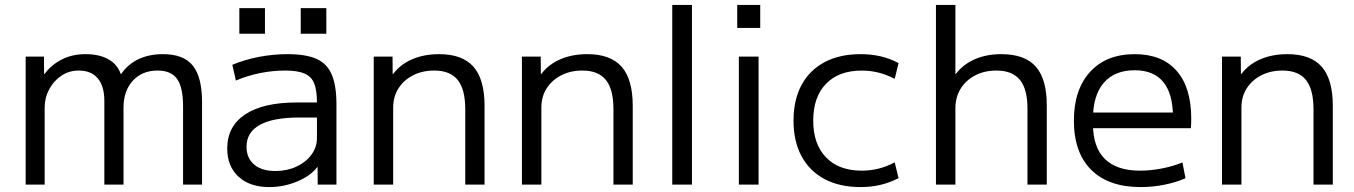

<svg xmlns="http://www.w3.org/2000/svg" viewBox="-20 -750 5502 780"><path d="M84.3 0V-520H158.6L159.1 -449.7H161.1Q188.3 -486.4 230.6 -508.2Q272.9 -530 327.6 -530Q383.1 -530 419.9 -509.5Q456.8 -488.9 470.4 -449.7H472.4Q500.7 -490.2 543.6 -510.1Q586.4 -530 642.1 -530Q726 -530 763.4 -483.4Q800.8 -436.8 800.8 -335.1V0H723.7V-317.8Q723.7 -395.1 699.4 -429.3Q675 -463.4 620.2 -463.4Q557.5 -463.4 519.7 -422.2Q481.8 -380.9 481.8 -312.8V0H403.9V-339.9Q403.9 -400.1 377.1 -431.8Q350.3 -463.4 299.8 -463.4Q260.8 -463.4 229.3 -442.4Q197.8 -421.3 179.6 -386.9Q161.4 -352.5 161.4 -312.8V0Z M1073.7 10Q994.8 10 948.9 -32.3Q903.1 -74.5 903.1 -146.7Q903.1 -237.1 976.3 -285.4Q1049.5 -333.7 1185.2 -333.7H1267.6Q1267.6 -384.2 1256 -412.1Q1244.3 -440 1216.1 -451.7Q1187.9 -463.4 1138.3 -463.4Q1087.6 -463.4 1036.3 -453.1Q985 -442.7 938.3 -422.8L923.8 -486.8Q973.6 -507.5 1031.4 -518.8Q1089.2 -530 1148.2 -530Q1222.6 -530 1265.8 -510.8Q1309 -491.5 1327.9 -446.7Q1346.8 -401.9 1346.8 -326.8V0H1270.7L1270.2 -70.8H1268.4Q1242 -35.5 1187.3 -12.7Q1132.6 10 1073.7 10ZM1099.2 -55.3Q1146 -55.3 1184.3 -73.1Q1222.6 -91 1245.1 -121.4Q1267.6 -151.8 1267.6 -189V-272.6H1195.3Q1089.1 -272.6 1035.3 -242.5Q981.5 -212.4 981.5 -153.9Q981.5 -108.2 1012.3 -81.7Q1043.1 -55.3 1099.2 -55.3ZM1201.7 -613V-717H1305.7V-613ZM952.3 -613V-717H1056.4V-613Z M1498.3 0V-520H1574.7L1575.2 -449.7H1577.2Q1606.5 -488.5 1654.6 -509.3Q1702.7 -530 1763.9 -530Q1858.5 -530 1903.5 -478.8Q1948.5 -427.6 1948.5 -320V0H1870.1V-306.4Q1870.1 -386.8 1839.5 -425.1Q1808.9 -463.4 1744 -463.4Q1695.4 -463.4 1657.6 -443.8Q1619.7 -424.2 1598.5 -390.6Q1577.3 -357 1577.3 -312.8V0Z M2100.3 0V-520H2176.7L2177.2 -449.7H2179.2Q2208.5 -488.5 2256.6 -509.3Q2304.7 -530 2365.9 -530Q2460.5 -530 2505.5 -478.8Q2550.5 -427.6 2550.5 -320V0H2472.1V-306.4Q2472.1 -386.8 2441.5 -425.1Q2410.9 -463.4 2346 -463.4Q2297.4 -463.4 2259.6 -443.8Q2221.7 -424.2 2200.5 -390.6Q2179.3 -357 2179.3 -312.8V0Z M2711 0V-730H2791.1V0Z M2975 -636.6V-730H3068.4V-636.6ZM2981.6 0V-520H3061.7V0Z M3476.3 10Q3391.3 10 3330.2 -22.3Q3269 -54.7 3236.3 -115.2Q3203.7 -175.7 3203.7 -260Q3203.7 -344.3 3236.3 -404.8Q3269 -465.3 3330.2 -497.7Q3391.3 -530 3476.3 -530Q3518.3 -530 3556.2 -521.5Q3594 -513 3630.4 -493.7L3614.7 -429.6Q3581 -447.3 3548 -455.3Q3515 -463.3 3481 -463.3Q3387.7 -463.3 3335.7 -409.6Q3283.7 -356 3283.7 -260Q3283.7 -164.7 3335.7 -110.7Q3387.7 -56.7 3481 -56.7Q3515 -56.7 3548 -64.7Q3581 -72.7 3614.7 -90.4L3630.4 -26.3Q3594 -7.7 3556.2 1.2Q3518.3 10 3476.3 10Z M3782.3 0V-730H3861.3V-449.7H3863.3Q3892.6 -488.5 3940 -509.3Q3987.5 -530 4047.9 -530Q4143.8 -530 4188.4 -478.8Q4233 -427.6 4232.5 -320V0H4154.1V-306.4Q4154.6 -386.8 4123.7 -425.1Q4092.9 -463.4 4028 -463.4Q3979.4 -463.4 3941.8 -443.8Q3904.2 -424.2 3883 -390.3Q3861.8 -356.5 3861.3 -312.3V0Z M4614 10Q4483.7 10 4413.2 -60Q4342.7 -130 4342.7 -260Q4342.7 -386 4408.5 -458Q4474.3 -530 4589.7 -530Q4700.7 -530 4760 -462.3Q4819.4 -394.7 4819.4 -268.7Q4819.4 -258.7 4819 -247.6Q4818.7 -236.6 4818 -229.3H4386V-292.7H4760L4745.3 -272Q4745.3 -368.6 4706.1 -416.6Q4667 -464.6 4589.7 -464.6Q4508 -464.6 4464 -413.5Q4420.1 -362.3 4420.1 -266.7V-246.7Q4420.1 -152 4468.4 -104.4Q4516.7 -56.7 4611.3 -56.7Q4654.3 -56.7 4700.5 -65.7Q4746.7 -74.7 4783.7 -90.1L4796 -26Q4757.7 -9 4710 0.5Q4662.3 10 4614 10Z M4944.3 0V-520H5020.7L5021.2 -449.7H5023.2Q5052.5 -488.5 5100.6 -509.3Q5148.7 -530 5209.9 -530Q5304.5 -530 5349.5 -478.8Q5394.5 -427.6 5394.5 -320V0H5316.1V-306.4Q5316.1 -386.8 5285.5 -425.1Q5254.9 -463.4 5190 -463.4Q5141.4 -463.4 5103.6 -443.8Q5065.7 -424.2 5044.5 -390.6Q5023.3 -357 5023.3 -312.8V0Z"/></svg>

Font: M PLUS 1 Thin
Style: Regular
Weight: 100
Designer: Coji Morishita
Foundry: UNDERFOREST DESIGN
Version: Version 1.001